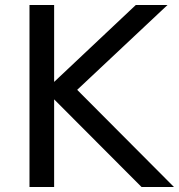

<svg xmlns="http://www.w3.org/2000/svg" viewBox="-20 -749 717 769"><path d="M98.1 -729H196.8V-420.9L523.9 -729H650.9L289.1 -389.2L676.8 0H546.9L196.8 -351.1V0H98.1Z"/></svg>

Font: Pangururan
Style: Regular
Weight: 400
Designer: Uli Kozok
Foundry: Michael Everson and Uli Kozok
Version: Version 1.005